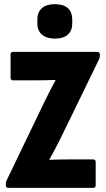

<svg xmlns="http://www.w3.org/2000/svg" viewBox="-20 -905 512 925"><path d="M20 0Q8 0 8 -13V-20Q8 -29 12 -36L193 -412Q206 -439 220 -466.5Q234 -494 247 -517V-520Q225 -519 200.5 -518.5Q176 -518 153 -518H43Q31 -518 31 -531V-642Q31 -655 43 -655H448Q461 -655 461 -642V-635Q461 -631 460 -627Q459 -623 457 -619L274 -243Q261 -216 246 -188Q231 -160 218 -137V-135Q240 -136 264.5 -136.5Q289 -137 312 -137H429Q441 -137 441 -124V-13Q441 0 429 0ZM244 -719Q205 -719 182.5 -738Q160 -757 160 -791V-812Q160 -847 182.5 -866Q205 -885 244 -885Q285 -885 306.5 -866Q328 -847 328 -812V-791Q328 -757 306.5 -738Q285 -719 244 -719Z"/></svg>

Font: Sofia Sans Condensed Black
Style: Regular
Weight: 900
Designer: Botio Nikoltchev, Ani Petrova
Foundry: lettersoup
Version: Version 4.101